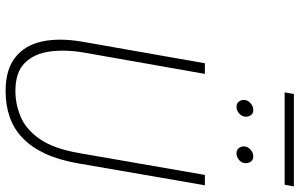

<svg xmlns="http://www.w3.org/2000/svg" viewBox="-212 -846 1070 686"><g transform="rotate(90 323.0 -503.0)"><path d="M305 12Q228.5 12 184.8 -22.8Q141 -57.5 128 -119.2Q115 -181 129 -262L206 -700H244L168 -269Q156.5 -202 164 -146Q171.5 -90 205 -56.5Q238.5 -23 305 -23Q352 -23 397 -41.8Q442 -60.5 476.5 -109.8Q511 -159 527 -251L605 -700H642L564 -249Q552 -179 528.8 -129.2Q505.5 -79.5 472.5 -48.2Q439.5 -17 397.5 -2.5Q355.5 12 305 12ZM527 -813Q516.5 -813 509.8 -820.5Q503 -828 503 -839Q503 -852.5 514.2 -862.8Q525.5 -873 539 -873Q550.5 -873 556.8 -865.2Q563 -857.5 563 -846Q563 -837 558 -829.5Q553 -822 544.8 -817.5Q536.5 -813 527 -813ZM361 -813Q350.5 -813 343.8 -820.5Q337 -828 337 -839Q337 -848 342.2 -855.8Q347.5 -863.5 355.8 -868.2Q364 -873 373 -873Q384.5 -873 390.8 -865.2Q397 -857.5 397 -846Q397 -833.5 386.2 -823.2Q375.5 -813 361 -813ZM310 -985 316 -1018H646L640 -985Z"/></g></svg>

Font: Overpass Thin
Style: Italic
Weight: 250
Italic angle: -10°
Designer: Delve Withrington, Dave Bailey, Thomas Jockin
Foundry: Delve Fonts LLC
Version: Version 4.000